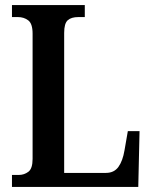

<svg xmlns="http://www.w3.org/2000/svg" viewBox="-20 -734 598 754"><path d="M27 0V-47H54Q75 -47 91.5 -59.5Q108 -72 108 -110V-602Q108 -641 91 -654Q74 -667 50 -667H27V-714H313V-667H288Q260 -667 246 -654.5Q232 -642 232 -605V-55H396Q428 -55 445 -78.5Q462 -102 469 -144L482 -219H528L523 0Z"/></svg>

Font: Noto Serif Lao Condensed SemiBold
Style: Regular
Weight: 600
Width: 3
Designer: Monotype Design Team
Foundry: Monotype Imaging Inc.
Version: Version 2.003; ttfautohint (v1.8.4.7-5d5b)